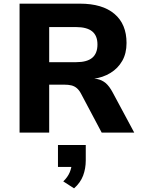

<svg xmlns="http://www.w3.org/2000/svg" viewBox="-20 -725 782 1050"><path d="M87 0V-705H417Q540 -705 606 -649Q672 -593 672 -490Q672 -433 648.5 -392Q625 -351 584 -326Q543 -301 491 -294L494 -295L511 -293Q537 -288 557.5 -271Q578 -254 597 -218L714 0H536L423 -213Q413 -232 400 -243Q387 -254 370.5 -258Q354 -262 332 -262H249V0ZM249 -385H397Q456 -385 484.5 -409Q513 -433 513 -482Q513 -530 484 -553.5Q455 -577 395 -577H249ZM385 305 326 267Q350 244 361 218Q372 192 372 169L403 188H297V68H449V152Q449 197 434.5 235.5Q420 274 385 305Z"/></svg>

Font: Nunito Sans 8pt ExtraBold
Style: Regular
Weight: 800
Version: Version 3.101;gftools[0.9.27]